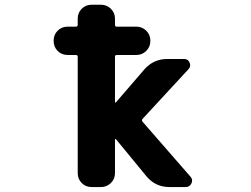

<svg xmlns="http://www.w3.org/2000/svg" viewBox="-20 -794 1040 795"><path d="M681.6 -19.5Q624 -19.5 586.9 -63.5L460 -217.8Q459 -218.8 457.5 -218.3Q456.1 -217.8 456.1 -215.8V-77.1Q456.1 -52.7 439 -36.1Q421.9 -19.5 398.4 -19.5H359.4Q335 -19.5 318.4 -36.1Q301.8 -52.7 301.8 -77.1V-558.6Q301.8 -566.4 293.9 -566.4H259.8Q235.4 -566.4 218.8 -583Q202.1 -599.6 202.1 -624V-626Q202.1 -650.4 218.8 -667Q235.4 -683.6 259.8 -683.6H293.9Q301.8 -683.6 301.8 -691.4V-716.8Q301.8 -741.2 318.4 -757.8Q335 -774.4 359.4 -774.4H398.4Q421.9 -774.4 439 -757.8Q456.1 -741.2 456.1 -716.8V-691.4Q456.1 -683.6 462.9 -683.6H544.9Q568.4 -683.6 585.4 -667Q602.5 -650.4 602.5 -626V-624Q602.5 -599.6 585.4 -583Q568.4 -566.4 544.9 -566.4H462.9Q456.1 -566.4 456.1 -558.6V-372.1Q456.1 -370.1 457.5 -369.6Q459 -369.1 460 -370.1L577.1 -505.9Q615.2 -549.8 672.9 -549.8H742.2Q758.8 -549.8 765.1 -534.7Q771.5 -519.5 760.7 -507.8L570.3 -301.8Q565.4 -295.9 570.3 -290L768.6 -62.5Q775.4 -54.7 775.4 -45.9Q775.4 -41 772.5 -34.2Q765.6 -19.5 748 -19.5Z"/></svg>

Font: Rounded Mgen+ 2m bold
Style: Bold
Weight: 700
Designer: [Source Han Sans]
Ryoko NISHIZUKA  (kana & ideographs); Paul D. Hunt (Latin, Greek & Cyrillic); Wenlong ZHANG  (bopomofo
Version: Version 1.059.20150602